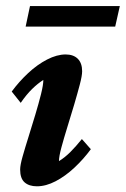

<svg xmlns="http://www.w3.org/2000/svg" viewBox="-20 -620 424 647"><path d="M104.5 7.8Q78.1 7.8 63 -5.4Q47.9 -18.6 47.9 -48.8Q47.9 -63.5 56.2 -92.8Q64.5 -122.1 76.2 -159.2Q87.9 -196.3 99.1 -233.9Q110.4 -271.5 118.2 -302.7Q126 -334 126 -350.6Q107.4 -338.9 88.4 -320.3Q69.3 -301.8 49.8 -273.4L19.5 -311.5Q43.9 -344.7 74.7 -373.5Q105.5 -402.3 138.7 -419.4Q171.9 -436.5 201.2 -436.5Q227.5 -436.5 242.2 -421.9Q256.8 -407.2 256.8 -379.9Q256.8 -365.2 249 -335.4Q241.2 -305.7 230 -267.6Q218.8 -229.5 207 -191.9Q195.3 -154.3 187 -123.5Q178.7 -92.8 178.7 -77.1Q198.2 -88.9 217.3 -107.9Q236.3 -127 255.9 -151.4L286.1 -117.2Q261.7 -84 231 -55.2Q200.2 -26.4 167.5 -9.3Q134.8 7.8 104.5 7.8ZM81.1 -599.6H383.8L368.2 -530.3H66.4Z"/></svg>

Font: Crimson Pro
Style: Bold Italic
Weight: 700
Italic angle: -12°
Designer: Jacques Le Bailly
Foundry: Baron von Fonthausen
Version: Version 1.003